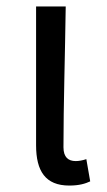

<svg xmlns="http://www.w3.org/2000/svg" viewBox="-20 -563 332 596"><path d="M195 13C226 13 245 7 260 0L248 -69C236 -65 225 -63 215 -63C192 -63 177 -75 177 -106C177 -237 182 -396 184 -543H92V-112C92 -32 121 13 195 13Z"/></svg>

Font: Source Han Sans KR
Style: Regular
Weight: 400
Designer: Ryoko NISHIZUKA 西塚涼子 (kana, bopomofo & ideographs); Paul D. Hunt (Latin, Greek & Cyrillic); Sandoll Communications 산돌커뮤니
Foundry: Adobe
Version: Version 2.004;hotconv 1.0.118;makeotfexe 2.5.65603